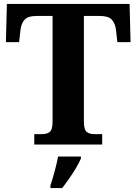

<svg xmlns="http://www.w3.org/2000/svg" viewBox="-20 -734 693 975"><path d="M154 0V-53H196Q218 -53 232.5 -64Q247 -75 247 -118V-653H167Q122 -653 105 -634Q88 -615 84 -582L77 -520H10L15 -714H638L643 -520H576L569 -582Q565 -615 548 -634Q531 -653 486 -653H406V-118Q406 -75 420.5 -64Q435 -53 457 -53H499V0ZM236 208Q246 178 257.5 136Q269 94 275 61H391V71Q382 92 366 119Q350 146 331.5 172.5Q313 199 296 221H236Z"/></svg>

Font: Noto Serif Tamil
Style: Bold Italic
Weight: 700
Italic angle: -12°
Designer: Indian Type Foundry, Tom Grace, and the Monotype Design Team
Foundry: Monotype Imaging Inc.
Version: Version 2.003; ttfautohint (v1.8.4.7-5d5b)